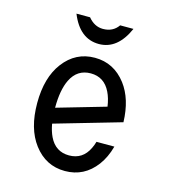

<svg xmlns="http://www.w3.org/2000/svg" viewBox="-110 -815 806 912"><g transform="rotate(15 293.0 -359.0)"><path d="M153.3 -726.6H220.2Q251 -689 293 -689Q342.3 -689 368.2 -726.6H433.6Q384.3 -614.7 293 -614.7Q198.2 -614.7 153.3 -726.6ZM490.7 -163.1Q475.6 -107.4 446.3 -68.4Q387.7 9.8 293 9.8Q198.7 9.8 139.6 -68.4Q83 -143.1 83 -268.6Q83 -394 139.6 -468.8Q198.7 -546.9 293 -546.9Q386.7 -546.9 446.3 -468.8Q499 -399.4 502.4 -286.1L176.8 -191.9Q183.1 -156.2 195.8 -129.9Q226.1 -66.9 293 -66.9Q359.9 -66.9 390.1 -129.9Q397.5 -145 402.8 -163.1ZM170.9 -268.6 410.2 -337.9Q404.3 -378.4 390.1 -407.2Q359.4 -470.2 293 -470.2Q226.6 -470.2 195.8 -407.2Q170.9 -356 170.9 -268.6Z"/></g></svg>

Font: Consola Mono
Style: Book
Weight: 400
Monospace: yes
Designer: Wojciech Kalinowski "wmk69" (wmk69@o2.pl)
Foundry: Wojciech Kalinowski "wmk69" (wmk69@o2.pl)
Version: Version 2.1.0